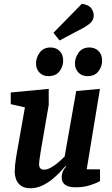

<svg xmlns="http://www.w3.org/2000/svg" viewBox="-20 -975 587 1006"><path d="M139.3 11.3Q109.7 11.3 91.5 -0.8Q73.3 -12.9 65.2 -33.3Q57.1 -53.7 57.1 -77.8Q57.1 -89.6 58.8 -107.9Q60.6 -126.2 63.4 -144.3Q66.2 -162.5 68 -172.3L110.6 -412.3L36.3 -429.3V-490.4L235.3 -509.4V-425.3L194.2 -187.3Q193.2 -179 190.6 -164Q188 -149 186.4 -135.2Q184.7 -121.4 184.7 -114.8Q184.7 -101.4 190.9 -93.7Q197.2 -85.9 211.7 -85.9Q227.7 -85.9 248.1 -97.6Q268.4 -109.2 287.5 -125.8Q306.6 -142.4 318.8 -155.2L379.3 -498.1L503.7 -509.3L434.3 -87.7H504V-26.2Q481.3 -13.3 448.9 -3.5Q416.6 6.4 377.7 6.4Q339.5 6.4 321.3 -6.7Q303.1 -19.8 303.1 -48.9Q303.1 -58.4 307.9 -72.7Q312.7 -87 326.3 -103L323.3 -105Q313.5 -93.2 295.2 -73.9Q276.9 -54.6 252.8 -35Q228.7 -15.3 199.7 -2Q170.6 11.3 139.3 11.3ZM437.8 -576Q408.7 -576 390.7 -595.2Q372.6 -614.5 372.6 -642.3Q372.6 -672.2 391.9 -699.2Q411.2 -726.2 449.1 -726.2Q477.5 -726.2 496.3 -707.7Q515.1 -689.2 515.1 -656.6Q515.1 -627.2 496 -601.6Q477 -576 437.8 -576ZM233.5 -576Q204.5 -576 186.5 -595.2Q168.6 -614.5 168.6 -642.3Q168.6 -672.2 187.8 -699.2Q207 -726.2 244.9 -726.2Q273.9 -726.2 292.5 -707.7Q311 -689.2 311 -656.6Q311 -627.2 291.9 -601.6Q272.7 -576 233.5 -576ZM292 -762.9 260 -803.2 408.8 -955Q443.2 -950.5 457.2 -932.8Q471.1 -915.2 471.1 -894Q471.1 -875.5 460.2 -862Q449.2 -848.4 429.9 -836.7Q410.7 -824.9 384.8 -812.1Z"/></svg>

Font: Faustina Light
Style: Italic
Weight: 300
Italic angle: -8°
Designer: Alfonso Garcia
Foundry: http://www.omnibus-type.com
Version: Version 1.200